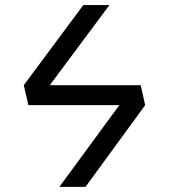

<svg xmlns="http://www.w3.org/2000/svg" viewBox="-20 -726 655 746"><path d="M173.3 -394.9H526.7L544.1 -317.4L312.3 0H210.8L443.6 -317.4H90.3L72.3 -394.9L303.6 -706.2H405.1Z"/></svg>

Font: Fira Code Fixed
Style: Regular
Weight: 400
Monospace: yes
Designer: Carrois Corporate, Edenspiekermann AG, Nikita Prokopov
Foundry: Carrois Corporate, Edenspiekermann AG, Nikita Prokopov
Version: Version 5.002